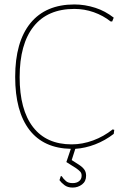

<svg xmlns="http://www.w3.org/2000/svg" viewBox="-20 -661 563 859"><path d="M488.8 -62Q450.2 -32.2 405.8 -15.1Q361.3 2 316.9 4.9L300.8 55.2L332 75.2Q348.6 85.9 356.9 97.2Q365.2 108.4 365.2 125Q365.2 150.4 347.2 164.1Q328.6 178.2 305.2 178.2Q282.2 178.2 268.1 167Q253.9 156.2 246.1 145L252 127H255.9Q263.7 139.6 275.4 149.4Q285.6 158.2 305.2 158.2Q323.2 158.2 334 149.4Q345.2 140.6 345.2 125Q345.2 113.3 338.4 106.4Q332 99.6 320.8 91.8L276.9 64L296.9 4.9Q175.3 2.4 111.8 -79.6Q47.9 -162.6 47.9 -316.9Q47.9 -473.6 116.2 -557.6Q184.6 -641.1 313 -641.1Q359.9 -641.1 406.7 -626Q450.7 -611.8 488.8 -582L481.9 -564.9H475.1Q441.9 -591.3 399.4 -606.4Q357.4 -621.1 313 -621.1Q192.9 -621.1 130.4 -542.5Q67.9 -463.9 67.9 -315.9Q67.9 -169.9 127.9 -92.3Q187.5 -15.1 300.8 -15.1Q348.6 -15.1 396.5 -32.7Q444.3 -50.3 483.9 -82L491.2 -80.1Z"/></svg>

Font: Datalegreya
Style: Dot
Weight: 700
Designer: Figs Lab
Foundry: Figs Lab
Version: Version 1.002;PS 001.002;hotconv 1.0.70;makeotf.lib2.5.58329